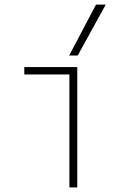

<svg xmlns="http://www.w3.org/2000/svg" viewBox="-20 -810 540 830"><path d="M280 0V-488H85V-520H314V0ZM316 -570H279L395 -790H437Z"/></svg>

Font: M PLUS 1 Code ExtraLight
Style: Regular
Weight: 250
Designer: Coji Morishita
Foundry: UNDERFOREST DESIGN
Version: Version 1.002